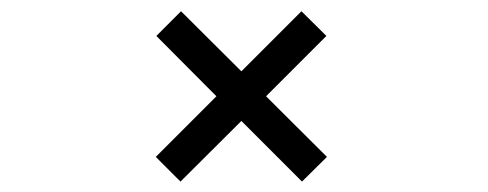

<svg xmlns="http://www.w3.org/2000/svg" viewBox="-20 -480 890 350"><path d="M264 -194 374.5 -304.5 265 -414.5 310 -459.5 420 -350 529.5 -459.5 575 -414.5 465 -304.5 576 -194 530.5 -149 420 -259.5 309 -149Z"/></svg>

Font: League Mono Wide Light
Style: Regular
Weight: 300
Width: 8
Designer: Tyler Finck
Foundry: The League of Moveable Type / Tyler Finck
Version: Version 2.210